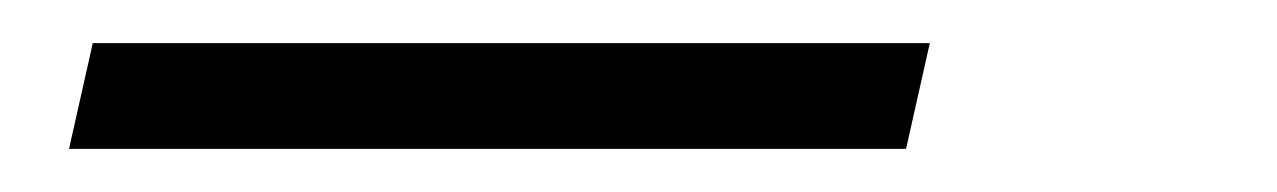

<svg xmlns="http://www.w3.org/2000/svg" viewBox="-20 8 592 89"><path d="M23 28H411L400 77H12Z"/></svg>

Font: Epunda Sans Light
Style: Italic
Weight: 300
Italic angle: -12.0243°
Designer: Simon Atzbach
Foundry: typofactur
Version: Version 2.204